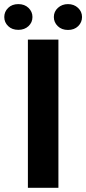

<svg xmlns="http://www.w3.org/2000/svg" viewBox="-61 -901 413 921"><path d="M219.2 0H72.8V-710.9H219.2ZM94.7 -819.3Q94.7 -793.5 75.7 -775.6Q56.6 -757.8 26.9 -757.8Q-3.4 -757.8 -22 -775.9Q-40.5 -793.9 -40.5 -819.3Q-40.5 -844.7 -22 -863Q-3.4 -881.3 26.9 -881.3Q57.1 -881.3 75.9 -863Q94.7 -844.7 94.7 -819.3ZM197.3 -819.3Q197.3 -845.7 217 -863.5Q236.8 -881.3 265.1 -881.3Q293.9 -881.3 313.2 -863.3Q332.5 -845.2 332.5 -819.3Q332.5 -793.9 314 -775.6Q295.4 -757.3 265.1 -757.3Q234.9 -757.3 216.1 -775.6Q197.3 -793.9 197.3 -819.3Z"/></svg>

Font: SteelSelectRoboto
Style: Roboto-Bold
Weight: 700
Designer: Google
Version: Version 2.137; 2017